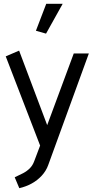

<svg xmlns="http://www.w3.org/2000/svg" viewBox="-20 -765 495 1005"><path d="M159 79Q151 101 136 116Q121 131 101 141.5Q81 152 57 163L81 220Q116 212 146 195.5Q176 179 198.5 154.5Q221 130 232 100L445 -485H366L227 -110L80 -500L10 -470L190 -3ZM221 -589 308 -745H222L168 -604Z"/></svg>

Font: Catamaran
Style: Regular
Weight: 400
Designer: Pria Ravichandran
Version: Version 2.000